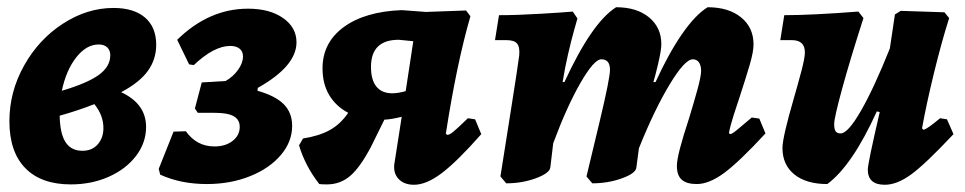

<svg xmlns="http://www.w3.org/2000/svg" viewBox="-20 -499 2669 531"><path d="M384 -148Q384 -104 356 -67.5Q328 -31 280.5 -10Q233 11 176 11Q94 11 50 -34Q6 -79 6 -164Q6 -245 46.5 -317.5Q87 -390 154 -433.5Q221 -477 294 -477Q350 -477 381 -450.5Q412 -424 412 -375Q412 -335 389 -303Q366 -271 315 -244Q384 -212 384 -148ZM151 -248Q222 -269 253.5 -292Q285 -315 285 -346Q285 -360 276.5 -368Q268 -376 253 -376Q219 -376 191 -340.5Q163 -305 151 -248ZM266 -145Q266 -180 241 -211Q195 -193 145 -179Q146 -129 161.5 -105.5Q177 -82 208 -82Q235 -82 250.5 -100Q266 -118 266 -145Z M423 -16 419 -32 460 -135 494 -136Q524 -94 573 -94Q604 -94 623.5 -109.5Q643 -125 643 -148Q643 -168 626.5 -177.5Q610 -187 573 -187H527L519 -199L538 -271L604 -275Q625 -287 638.5 -306Q652 -325 652 -343Q652 -357 642.5 -364.5Q633 -372 617 -372Q572 -372 516 -319L503 -321L470 -389Q558 -475 666 -475Q726 -475 763 -449Q800 -423 800 -382Q800 -316 693 -256L692 -248Q742 -234 765 -210.5Q788 -187 788 -151Q788 -107 756.5 -70Q725 -33 671 -11.5Q617 10 552 10Q480 10 423 -16Z M1311 -128Q1244 -52 1201.5 -20Q1159 12 1125 12Q1100 12 1085 -1.5Q1070 -15 1070 -37Q1070 -44 1071 -48L1091 -176Q1063 -169 1043 -168L1006 -93Q976 -36 948.5 -12.5Q921 11 884 11Q870 11 863 10Q824 -40 807 -97L818 -116Q863 -123 892.5 -139.5Q922 -156 943 -187Q909 -205 890.5 -236Q872 -267 872 -310Q872 -381 930.5 -424Q989 -467 1091 -471L1158 -466L1269 -470L1281 -454Q1243 -323 1213 -129L1217 -126Q1223 -126 1233 -134Q1243 -142 1274 -172L1294 -169ZM1065 -241Q1081 -241 1102 -247L1123 -385L1083 -389Q1006 -389 1006 -314Q1006 -278 1021 -259.5Q1036 -241 1065 -241Z M2059 -174 2080 -171 2097 -130Q2024 -51 1982.5 -20.5Q1941 10 1907 10Q1879 10 1865.5 -2Q1852 -14 1852 -40Q1852 -56 1860.5 -88.5Q1869 -121 1886 -173Q1898 -212 1908.5 -250Q1919 -288 1919 -303Q1919 -318 1913 -326.5Q1907 -335 1896 -335Q1874 -335 1832 -265.5Q1790 -196 1747 -89L1740 -36Q1739 -20 1700.5 -6Q1662 8 1618 8L1602 -11Q1612 -52 1639.5 -167.5Q1667 -283 1667 -306Q1667 -335 1643 -335Q1623 -335 1585.5 -270Q1548 -205 1510 -103L1502 -36Q1500 -20 1462 -6Q1424 8 1380 8L1364 -11Q1371 -56 1391.5 -185Q1412 -314 1416 -346Q1418 -369 1410 -378.5Q1402 -388 1381 -388H1349L1360 -457Q1410 -457 1476.5 -461Q1543 -465 1564 -467L1577 -448Q1575 -441 1567.5 -414.5Q1560 -388 1551 -349Q1542 -310 1536 -272H1541Q1617 -437 1684 -479Q1741 -479 1775 -451Q1809 -423 1809 -377Q1809 -360 1800 -322Q1791 -284 1787 -272H1793Q1829 -351 1866 -404.5Q1903 -458 1937 -479Q1995 -479 2029.5 -451Q2064 -423 2064 -376Q2064 -356 2053.5 -320Q2043 -284 2024 -226Q2020 -215 2009.5 -182Q1999 -149 1996 -131L1999 -128Q2004 -128 2017.5 -139Q2031 -150 2059 -174Z M2617 -128Q2540 -46 2500.5 -17Q2461 12 2427 12Q2380 12 2380 -30Q2380 -47 2413 -189L2405 -191Q2337 -41 2268 10Q2210 10 2177 -16.5Q2144 -43 2144 -90Q2144 -119 2176 -229Q2187 -267 2196.5 -303Q2206 -339 2206 -354Q2206 -388 2170 -388H2138L2149 -457Q2224 -457 2354 -467L2368 -449Q2331 -334 2309 -253.5Q2287 -173 2287 -156Q2287 -142 2291 -136Q2295 -130 2305 -130Q2325 -130 2361 -192.5Q2397 -255 2441 -365L2455 -459L2471 -469L2592 -465L2605 -449Q2584 -383 2563 -297Q2542 -211 2530 -144L2534 -140Q2541 -142 2552 -150Q2563 -158 2580 -172L2599 -169Z"/></svg>

Font: Alegreya ExtraBold
Style: Italic
Weight: 800
Italic angle: -7°
Designer: Juan Pablo del Peral
Foundry: Huerta Tipografica
Version: Version 2.007; ttfautohint (v1.6)